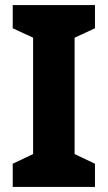

<svg xmlns="http://www.w3.org/2000/svg" viewBox="-20 -800 423 754"><path d="M353 -66V-157L273 -195V-652L353 -689V-780H30V-689L110 -652V-195L30 -157V-66Z"/></svg>

Font: Noto Sans Malayalam UI SemiCondensed ExtraBold
Style: Regular
Weight: 800
Width: 4
Designer: Jelle Bosma - Monotype Design Team
Foundry: Monotype Imaging Inc.
Version: Version 2.104